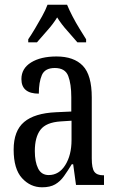

<svg xmlns="http://www.w3.org/2000/svg" viewBox="-20 -786 494 816"><path d="M159 10Q109 10 73.5 -29Q38 -68 38 -150Q38 -230 82.5 -267.5Q127 -305 218 -309L283 -312V-373Q283 -429 270 -463Q257 -497 213 -497Q171 -497 158 -467Q145 -437 145 -388Q71 -388 71 -450Q71 -495 112 -520.5Q153 -546 220 -546Q294 -546 332 -506.5Q370 -467 370 -372V-113Q370 -71 381 -56Q392 -41 419 -41H422V0H303L291 -88H285Q268 -60 252 -37.5Q236 -15 214.5 -2.5Q193 10 159 10ZM187 -42Q231 -42 257.5 -84.5Q284 -127 284 -191V-273L238 -270Q176 -266 152 -234.5Q128 -203 128 -144Q128 -98 142 -70Q156 -42 187 -42ZM100 -619Q113 -638 128.5 -664Q144 -690 159 -717Q174 -744 182 -766H265Q274 -744 288 -717Q302 -690 318 -664Q334 -638 346 -619V-606H309Q288 -631 264.5 -657Q241 -683 223 -712Q205 -683 181.5 -657Q158 -631 137 -606H100Z"/></svg>

Font: Noto Serif Bengali ExtraCondensed
Style: Regular
Weight: 400
Width: 2
Designer: Juan Bruce, Universal Thirst, Indian Type Foundry and the Monotype Design Team.
Foundry: Monotype Imaging Inc.
Version: Version 2.003; ttfautohint (v1.8.4.7-5d5b)